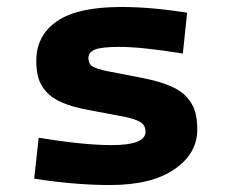

<svg xmlns="http://www.w3.org/2000/svg" viewBox="-20 -511 654 545"><path d="M540 -143.1Q540 -75.2 475.1 -30.5Q410.2 14.2 292 14.2Q192.4 14.2 77.1 -3.9L89.8 -120.1Q217.3 -99.1 296.9 -99.1Q393.1 -99.1 393.1 -137.2Q393.1 -153.8 380.9 -162.8Q368.7 -171.9 335 -179.2L229 -199.2Q184.6 -207.5 155.5 -220.2Q126.5 -232.9 110.8 -251Q95.2 -269 89.1 -289.3Q83 -309.6 83 -337.9Q83 -410.2 141.6 -450.7Q200.2 -491.2 324.2 -491.2Q408.2 -491.2 511.2 -475.1L499 -358.9Q383.3 -377.9 318.8 -377.9Q268.6 -377.9 249.8 -370.4Q231 -362.8 231 -346.2Q231 -330.1 241.7 -323Q252.4 -315.9 284.2 -309.1L387.2 -289.1Q433.6 -279.8 464.1 -266.6Q494.6 -253.4 511 -234.6Q527.3 -215.8 533.7 -194.6Q540 -173.3 540 -143.1Z"/></svg>

Font: IntelOne Mono Bold
Style: Regular
Weight: 700
Designer: Fred Shallcrass
Foundry: Frere-Jones Type LLC
Version: Version 1.200;hotconv 1.1.0;makeotfexe 2.6.0;FJTRelease1.2